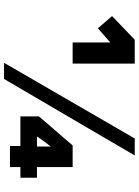

<svg xmlns="http://www.w3.org/2000/svg" viewBox="115 -788 703 974"><g transform="rotate(90 467.0 -301.5)"><path d="M718 -318H828V-137H882V-53H828V0H721V-53H571V-147Q590 -170 631 -217Q688 -282 718 -318ZM724 -137V-207Q713 -192 703 -180Q685 -156 673 -137ZM769 -633 640 -412Q473 -126 381 30H299L683 -633ZM303 -633V-318H196V-509L124 -446L62 -518L182 -633Z"/></g></svg>

Font: Tajawal ExtraBold
Style: Regular
Weight: 800
Designer: Boutros Fonts
Foundry: Created by Boutros International 2017
Version: Version 1.700